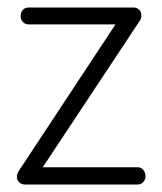

<svg xmlns="http://www.w3.org/2000/svg" viewBox="-20 -492 433 512"><path d="M347 -46Q356 -46 362 -39Q368 -32 368 -22Q368 -13 362 -6.5Q356 0 347 0H47Q37 0 31 -6Q25 -12 25 -20Q25 -30 32 -39L288 -427H56Q47 -427 41 -433.5Q35 -440 35 -449Q35 -459 41 -465.5Q47 -472 56 -472H336Q344 -472 350.5 -466.5Q357 -461 357 -451Q357 -441 351 -434L94 -46Z"/></svg>

Font: AkaAcidDosis
Style: Light
Weight: 300
Designer: Edgar Tolentino, Pablo Impallari, Igino Marini, Aka-Acid
Foundry: Edgar Tolentino, Pablo Impallari, Igino Marini, Aka-Acid
Version: Version 1.007